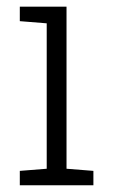

<svg xmlns="http://www.w3.org/2000/svg" viewBox="-20 -548 347 568"><path d="M38.6 0V-42.5L118.2 -48.8V-479L38.6 -485.4V-528.3H176.8V-48.8L256.3 -42.5V0Z"/></svg>

Font: Roboto Slab Light
Style: Regular
Weight: 300
Designer: Google
Version: Version 2.000; ttfautohint (v1.8.1.43-b0c9)